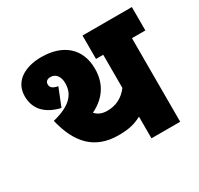

<svg xmlns="http://www.w3.org/2000/svg" viewBox="-136 -799 1003 967"><g transform="rotate(-30 365.0 -316.0)"><path d="M652 -486H730V-622H443V-486H485V-293C453 -251 412 -231 362 -231C333 -231 310 -241 294 -259C382 -302 414 -371 414 -446C414 -563 336 -632 208 -632C113 -632 38 -589 38 -502C38 -425 87 -378 169 -359L210 -462C182 -467 168 -477 168 -496C168 -512 179 -522 198 -522C233 -522 248 -491 248 -458C248 -397 213 -349 103 -322C137 -179 211 -96 350 -96C404 -96 442 -103 485 -126V0H652Z"/></g></svg>

Font: Noto Sans Devanagari UI SemiCondensed Black
Style: Regular
Weight: 900
Width: 4
Designer: Jelle Bosma - Monotype Design Team
Foundry: Monotype Imaging Inc.
Version: Version 2.004